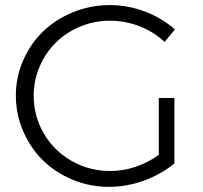

<svg xmlns="http://www.w3.org/2000/svg" viewBox="-20 -725 795 751"><path d="M601.1 -119.1V-341.8H662.1V-85.9Q611.3 -43.5 543.5 -18.8Q475.6 5.9 405.8 5.9Q331.1 5.9 263.7 -22.2Q196.3 -50.3 147.7 -98.1Q99.1 -146 70.6 -211.9Q42 -277.8 42 -351.1Q42 -423.8 70.8 -489.3Q99.6 -554.7 148.7 -602.1Q197.8 -649.4 265.9 -677.2Q334 -705.1 409.2 -705.1Q480.5 -705.1 546.9 -679.9Q613.3 -654.8 664.1 -609.9L624 -561Q581.1 -601.1 525.1 -622.6Q469.2 -644 409.2 -644Q348.1 -644 293.2 -620.8Q238.3 -597.7 198.5 -558.6Q158.7 -519.5 135.3 -465.1Q111.8 -410.6 111.8 -351.1Q111.8 -270.5 151.6 -202.6Q191.4 -134.8 260.3 -95.5Q329.1 -56.2 410.2 -56.2Q512.2 -56.2 601.1 -119.1Z"/></svg>

Font: Montserrat arm Light
Style: Regular
Weight: 300
Designer: Julieta Ulanovsky
Foundry: Julieta Ulanovsky
Version: Version 6.000;PS 006.000;hotconv 1.0.88;makeotf.lib2.5.64775